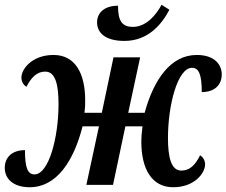

<svg xmlns="http://www.w3.org/2000/svg" viewBox="-38 -777 952 807"><path d="M485 -605C585 -605 642 -675 674 -736L641 -757C621 -719 579 -664 521 -664C474 -664 458 -690 458 -753C404 -753 370 -726 370 -683C370 -641 402 -605 485 -605ZM87 10C200 10 272 -100 309 -246H378L325 0H437L489 -246H561C557 -216 556 -198 556 -181C556 -70 598 10 690 10C779 10 824 -49 824 -86C824 -104 814 -118 803 -124C782 -83 760 -60 724 -60C681 -60 668 -117 668 -197C668 -337 709 -492 769 -492C799 -492 810 -461 810 -390C864 -390 894 -420 894 -464C894 -508 861 -546 789 -546C679 -546 608 -442 570 -303H501L551 -536H439L390 -303H317C320 -325 320 -341 320 -356C320 -467 279 -546 187 -546C97 -546 52 -487 52 -451C52 -432 62 -419 73 -412C94 -453 118 -476 152 -476C196 -476 208 -419 208 -339C208 -199 167 -44 107 -44C77 -44 67 -75 67 -146C13 -146 -18 -116 -18 -71C-18 -28 15 10 87 10Z"/></svg>

Font: Noto Serif Condensed SemiBold
Style: Italic
Weight: 600
Width: 3
Italic angle: -12°
Designer: Monotype Design Team
Foundry: Monotype Imaging Inc.
Version: Version 2.014